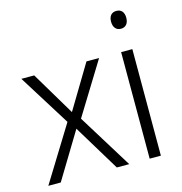

<svg xmlns="http://www.w3.org/2000/svg" viewBox="-108 -828 878 926"><g transform="rotate(-15 331.5 -365.0)"><path d="M189 -274 20 0H82L222 -231L362 0H424L256 -272L416 -532H353L222 -314L92 -532H28Z M555 -730C530 -730 517 -713 517 -686C517 -658 531 -641 555 -641C579 -641 593 -658 593 -686C593 -713 580 -730 555 -730ZM582 -532H526V0H582Z"/></g></svg>

Font: Noto Sans Armenian SemiCondensed Light
Style: Regular
Weight: 300
Width: 4
Designer: Monotype Design Team
Foundry: Monotype Imaging Inc.
Version: Version 2.008